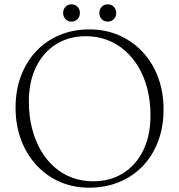

<svg xmlns="http://www.w3.org/2000/svg" viewBox="-20 -851 830 888"><path d="M393.5 -715Q469 -715 531.8 -687.2Q594.5 -659.5 640.5 -609.8Q686.5 -560 711.5 -492.5Q736.5 -425 736.5 -345Q736.5 -264.5 711.5 -198Q686.5 -131.5 640.5 -83.2Q594.5 -35 531.2 -9Q468 17 392 17Q318 17 255.8 -10.5Q193.5 -38 147.8 -88Q102 -138 77 -205.5Q52 -273 52 -353Q52 -433.5 77 -499.8Q102 -566 147.5 -614.2Q193 -662.5 255.8 -688.8Q318.5 -715 393.5 -715ZM676 -317Q676 -382.5 661.8 -438.8Q647.5 -495 621 -540Q594.5 -585 557.5 -617.2Q520.5 -649.5 475 -666.5Q429.5 -683.5 377 -683.5Q299.5 -683.5 240.2 -646.8Q181 -610 147.2 -542Q113.5 -474 113.5 -381Q113.5 -315 127.8 -258.5Q142 -202 168 -156.8Q194 -111.5 230.8 -79Q267.5 -46.5 313 -29.5Q358.5 -12.5 410.5 -12.5Q489 -12.5 548.8 -49.5Q608.5 -86.5 642.2 -155Q676 -223.5 676 -317ZM310.5 -751Q293.5 -751 282.8 -762.8Q272 -774.5 272 -791Q272 -808 282.8 -819.5Q293.5 -831 310.5 -831Q328 -831 338.8 -819.5Q349.5 -808 349.5 -791Q349.5 -774.5 338.8 -762.8Q328 -751 310.5 -751ZM478 -751Q461 -751 450.2 -762.8Q439.5 -774.5 439.5 -791Q439.5 -808 450.2 -819.5Q461 -831 478 -831Q495.5 -831 506.5 -819.5Q517.5 -808 517.5 -791Q517.5 -774.5 506.5 -762.8Q495.5 -751 478 -751Z"/></svg>

Font: Fraunces ExtraLight
Style: Regular
Weight: 250
Version: Version 1.000;[b76b70a41]